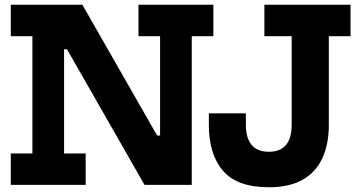

<svg xmlns="http://www.w3.org/2000/svg" viewBox="-20 -779 1512 809"><path d="M589 0 155 -759H327L761 0ZM25.5 -626.5V-759H326.5L299.5 -571.5H250V-132.5H341V0H25.5V-132.5H116.5V-626.5ZM563.5 -626.5V-759H879V-626.5H788V0H645L594.5 -208H654.5V-626.5ZM1113 10Q979.5 10 919.8 -59.2Q860 -128.5 860 -253.5V-301.5H1016V-253.5Q1016 -197.5 1040.2 -168.5Q1064.5 -139.5 1112.5 -139.5Q1160.5 -139.5 1184.8 -168Q1209 -196.5 1209 -253.5V-626.5H1094V-759H1457V-626.5H1365.5V-252.5Q1365.5 -172.5 1338.8 -113.5Q1312 -54.5 1256 -22.2Q1200 10 1113 10Z"/></svg>

Font: Hepta Slab
Style: Bold
Weight: 700
Designer: Michael LaGattuta
Foundry: Michael LaGattuta
Version: Version 1.100